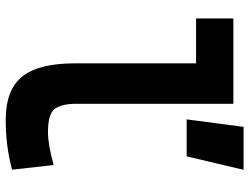

<svg xmlns="http://www.w3.org/2000/svg" viewBox="-114 -692 815 626"><g transform="rotate(90 293.0 -378.5)"><path d="M370.1 9.8Q272.5 9.8 229.2 -43.9Q186 -97.7 186 -215.8V-610.8H39.6V-732.4H317.9V-220.7Q317.9 -171.9 334.7 -149.9Q351.6 -127.9 409.2 -127.9Q452.1 -127.9 517.6 -146.5L532.7 -10.7Q491.2 0 452.6 4.9Q414.1 9.8 370.1 9.8ZM368.7 -580.1 393.1 -765.6H533.2L489.3 -580.1Z"/></g></svg>

Font: Cascadia Code PL
Style: Bold
Weight: 700
Monospace: yes
Designer: Aaron Bell
Foundry: Saja Typeworks
Version: Version 2404.023; ttfautohint (v1.8.4)